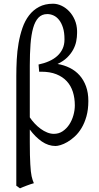

<svg xmlns="http://www.w3.org/2000/svg" viewBox="-20 -777 538 1041"><path d="M141.6 -140.6Q153.3 -123 168.5 -106.9Q183.6 -90.8 200.7 -78.4Q217.8 -65.9 236.1 -58.6Q254.4 -51.3 272 -51.3Q298.8 -51.3 319.8 -65.4Q340.8 -79.6 355.5 -101.8Q370.1 -124 377.9 -151.6Q385.7 -179.2 385.7 -205.6Q385.7 -245.6 375 -279.1Q364.3 -312.5 342 -336.7Q319.8 -360.8 285.4 -374.5Q251 -388.2 204.1 -388.2H192.4L189 -427.2Q219.7 -433.6 245.6 -445.1Q271.5 -456.5 290 -473.1Q308.6 -489.7 319.1 -512Q329.6 -534.2 329.6 -562.5V-564.5Q329.6 -601.1 321.5 -626.7Q313.5 -652.3 300.3 -668.9Q287.1 -685.5 270.5 -693.1Q253.9 -700.7 236.3 -700.7Q207 -700.7 188.5 -681.2Q169.9 -661.6 159.7 -625.2Q149.4 -588.9 145.5 -537.4Q141.6 -485.8 141.6 -421.9ZM459 -229.5Q459 -182.6 448.7 -146.2Q438.5 -109.9 422.1 -82.8Q405.8 -55.7 385.5 -37.1Q365.2 -18.6 345.5 -7.1Q325.7 4.4 308.6 9.5Q291.5 14.6 281.2 14.6Q242.2 14.6 206.5 -10Q170.9 -34.7 141.6 -74.7V-4.4Q141.6 34.2 142.3 63.2Q143.1 92.3 144.3 114Q145.5 135.7 147.2 151.4Q148.9 167 151.4 178.7Q153.8 190.4 157 199.2Q160.2 208 163.6 216.3Q156.2 218.3 146 221.7Q135.7 225.1 125 229.2Q114.3 233.4 104.2 237.3Q94.2 241.2 88.4 244.1L68.4 230V-364.7Q68.4 -408.2 70.8 -454.1Q73.2 -500 80.8 -543.5Q88.4 -586.9 101.8 -625.7Q115.2 -664.6 137.5 -693.6Q159.7 -722.7 191.7 -739.7Q223.6 -756.8 267.6 -756.8Q291 -756.8 314 -745.8Q336.9 -734.9 355.2 -715.6Q373.5 -696.3 385.3 -669.2Q397 -642.1 397.9 -609.9V-597.7Q397.9 -576.2 393.3 -553Q388.7 -529.8 376.5 -507.3Q364.3 -484.9 343.8 -464.8Q323.2 -444.8 292 -430.2Q327.6 -424.3 358.4 -408.9Q389.2 -393.6 411.4 -368.7Q433.6 -343.8 446.3 -309.1Q459 -274.4 459 -229.5Z"/></svg>

Font: Gentium Unicode
Style: Regular
Weight: 400
Version: Version 1.009